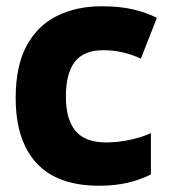

<svg xmlns="http://www.w3.org/2000/svg" viewBox="-20 -584 540 612"><path d="M296 8Q163 8 96.5 -64Q30 -136 30 -272Q30 -374 65 -438.5Q100 -503 162 -533.5Q224 -564 304 -564Q362 -564 404.5 -554Q447 -544 480 -527L429 -397Q404 -409 373.5 -416.5Q343 -424 310 -424Q247 -424 218.5 -387Q190 -350 190 -276Q190 -204 220.5 -167Q251 -130 318 -130Q356 -130 395.5 -138.5Q435 -147 461 -160V-28Q428 -11 387 -1.5Q346 8 296 8Z"/></svg>

Font: Noto Sans Mono ExtraCondensed Black
Style: Regular
Weight: 900
Width: 2
Designer: Monotype Design Team
Foundry: Monotype Imaging Inc.
Version: Version 2.014